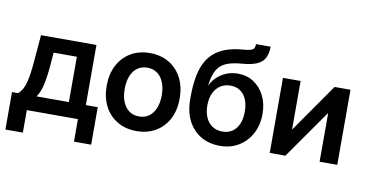

<svg xmlns="http://www.w3.org/2000/svg" viewBox="-82 -952 2550 1333"><g transform="rotate(10 1193.0 -285.0)"><path d="M14.6 158.7V-105.5H57.6Q74.7 -119.6 86.7 -140.6Q98.6 -161.6 106.4 -190.7Q114.3 -219.7 119.4 -256.6Q124.5 -293.5 128.4 -338.9L144.5 -529.3H535.2V-105.5H619.1V158.7H498V0H137.7V158.7ZM187.5 -105.5H415.5V-425.3H252L244.6 -338.9Q238.3 -257.3 225.8 -199.7Q213.4 -142.1 187.5 -105.5Z M911.6 11.2Q834.5 11.2 776.4 -23.2Q718.3 -57.6 686.3 -119.4Q654.3 -181.2 654.3 -263.2Q654.3 -345.2 686.3 -407.2Q718.3 -469.2 776.4 -503.9Q834.5 -538.6 911.6 -538.6Q989.3 -538.6 1047.1 -503.9Q1105 -469.2 1137 -407.2Q1168.9 -345.2 1168.9 -263.2Q1168.9 -181.2 1137 -119.4Q1105 -57.6 1047.1 -23.2Q989.3 11.2 911.6 11.2ZM911.6 -91.8Q953.6 -91.8 982.7 -113.5Q1011.7 -135.3 1027.1 -174.1Q1042.5 -212.9 1042.5 -263.2Q1042.5 -314.5 1027.1 -353Q1011.7 -391.6 982.7 -413.6Q953.6 -435.5 911.6 -435.5Q870.1 -435.5 840.8 -413.8Q811.5 -392.1 796.4 -353.3Q781.2 -314.5 781.2 -263.2Q781.2 -212.4 796.4 -173.8Q811.5 -135.3 840.8 -113.5Q870.1 -91.8 911.6 -91.8Z M1499 11.7Q1424.3 11.7 1366.2 -22Q1308.1 -55.7 1274.9 -119.1Q1241.7 -182.6 1241.7 -272.5V-289.6Q1241.7 -360.4 1251 -418.5Q1260.3 -476.6 1281 -521.7Q1301.8 -566.9 1336.9 -599.4Q1372.1 -631.8 1423.8 -650.6Q1475.6 -669.4 1546.9 -674.8Q1580.1 -677.2 1596.9 -682.9Q1613.8 -688.5 1619.6 -699.2Q1625.5 -710 1625.5 -727.5H1728.5Q1728 -679.2 1711.7 -647.5Q1695.3 -615.7 1657.7 -599.1Q1620.1 -582.5 1556.6 -577.1Q1486.3 -572.3 1443.4 -554Q1400.4 -535.6 1378.2 -496.3Q1356 -457 1347.7 -388.7H1349.1Q1364.3 -420.9 1391.8 -447Q1419.4 -473.1 1456.5 -488.5Q1493.7 -503.9 1538.1 -503.9Q1601.6 -503.9 1649.9 -472.4Q1698.2 -440.9 1726.1 -385.3Q1753.9 -329.6 1753.9 -256.8Q1753.9 -179.2 1721.4 -118.4Q1689 -57.6 1631.8 -22.9Q1574.7 11.7 1499 11.7ZM1500 -88.9Q1540 -88.9 1569.1 -108.4Q1598.1 -127.9 1614 -164.3Q1629.9 -200.7 1629.9 -251.5Q1629.9 -302.2 1614.3 -338.4Q1598.6 -374.5 1570.1 -393.8Q1541.5 -413.1 1501.5 -413.1Q1461.4 -413.1 1430.7 -393.3Q1399.9 -373.5 1383.1 -336.9Q1366.2 -300.3 1366.2 -250Q1366.2 -201.2 1382.6 -164.8Q1398.9 -128.4 1429.2 -108.6Q1459.5 -88.9 1500 -88.9Z M2326.2 0H2201.7V-339.8H2198.7L1960.4 0H1850.1V-529.3H1974.6V-189.9H1977.1L2213.9 -529.3H2326.2Z"/></g></svg>

Font: Inter 24pt SemiBold
Style: Regular
Weight: 600
Designer: Rasmus Andersson
Foundry: rsms
Version: Version 4.001;git-66647c0bb